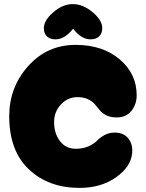

<svg xmlns="http://www.w3.org/2000/svg" viewBox="-20 -919 712 937"><path d="M368 -2Q473 -2 546 -53.5Q619 -105 625 -172Q629 -215 606 -243.5Q583 -272 540 -272Q512 -272 489.5 -259.5Q467 -247 453.5 -232.5Q440 -218 413 -205.5Q386 -193 350 -193Q301 -193 272.5 -230.5Q244 -268 244 -323Q244 -374 277.5 -409.5Q311 -445 358 -445Q388 -445 409 -435Q430 -425 442.5 -410.5Q455 -396 467 -381Q479 -366 499.5 -356Q520 -346 549 -346Q596 -346 621.5 -378Q647 -410 647 -454Q647 -559 564 -629.5Q481 -700 349 -700Q210 -700 117.5 -596.5Q25 -493 25 -352Q25 -183 121 -92.5Q217 -2 368 -2ZM251 -727Q296 -727 337 -779Q376 -727 422 -727Q449 -727 464 -741.5Q479 -756 479 -782Q479 -820 432 -859.5Q385 -899 335 -899Q286 -899 240 -859Q194 -819 194 -782Q194 -756 209 -741.5Q224 -727 251 -727Z"/></svg>

Font: Cherry Bomb
Style: Regular
Weight: 400
Designer: satsuyako
Foundry: satsuyako
Version: Version 4.0